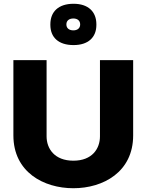

<svg xmlns="http://www.w3.org/2000/svg" viewBox="-20 -989 777 1018"><path d="M51 -670V-271C51 -77 211 9 369 9C527 9 686 -77 686 -271V-670H510V-266C510 -201 469 -137 369 -137C269 -137 227 -201 227 -266V-670ZM247 -857C247 -791 290 -750 370 -750C448 -750 491 -791 491 -857V-860C491 -927 448 -969 370 -969C290 -969 247 -927 247 -860ZM332 -859V-860C332 -879 346 -891 369 -891C391 -891 405 -879 405 -860V-859C405 -840 391 -828 369 -828C346 -828 332 -840 332 -859Z"/></svg>

Font: LT Wave Black
Style: Regular
Weight: 900
Designer: Daniel Lyons
Version: Version 2.5 (Glyphs App)